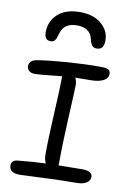

<svg xmlns="http://www.w3.org/2000/svg" viewBox="-107 -1069 766 1144"><g transform="rotate(10 275.5 -497.5)"><path d="M283.2 -1005.9Q364.3 -1005.9 412.1 -964.8Q460 -923.8 460 -866.2Q460 -835.9 449 -822.5Q438 -809.1 416 -809.1Q398.9 -809.1 389.2 -820.3Q379.4 -831.5 372.1 -861.8Q364.7 -893.1 340.8 -908.9Q316.9 -924.8 279.8 -924.8Q200.7 -924.8 182.1 -860.8Q173.8 -828.1 164.8 -816.2Q155.8 -804.2 139.2 -804.2Q101.1 -804.2 101.1 -852.1Q101.1 -918.5 148.2 -962.2Q195.3 -1005.9 283.2 -1005.9ZM97.2 11.2Q32.2 11.2 32.2 -34.2Q32.2 -65.9 67.9 -69.8Q159.7 -79.6 237.8 -82Q226.1 -104.5 226.1 -132.8Q226.1 -224.6 234.6 -384.3Q243.2 -543.9 243.2 -600.1V-610.8Q211.4 -608.4 159.4 -602.3Q107.4 -596.2 80.1 -596.2Q57.6 -596.2 44.9 -607.2Q32.2 -618.2 32.2 -636.2Q32.2 -651.9 43.7 -663.6Q55.2 -675.3 80.1 -679.2Q153.3 -690.9 258.8 -698.5Q364.3 -706.1 460 -706.1Q493.2 -706.1 506.1 -698.7Q519 -691.4 519 -672.9Q519 -646.5 491 -631.8Q462.9 -617.2 414.1 -617.2Q348.6 -617.2 321.8 -616.2Q332 -594.7 332 -575.2Q332 -545.4 323.5 -380.9Q314.9 -216.3 314.9 -92.8Q314.9 -91.3 314.5 -88.4Q314 -85.4 314 -84Q403.8 -85.9 457 -85.9Q519 -85.9 519 -49.8Q519 -28.3 498 -14.2Q477.1 0 435.1 0Q345.2 0 229 5.6Q112.8 11.2 97.2 11.2Z"/></g></svg>

Font: Shantell Sans Normal
Style: Regular
Weight: 400
Designer: Stephen Nixon, Anya Danilova, Shantell Martin
Foundry: Arrow Type
Version: Version 1.006;[559af2be0]